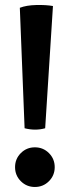

<svg xmlns="http://www.w3.org/2000/svg" viewBox="-20 -730 278 765"><path d="M78 -219 59 -699Q85 -709 124 -710Q163 -711 191 -706L160 -219Q121 -208 78 -219ZM119 15Q86 15 63 -8Q40 -31 40 -64Q40 -97 63 -120Q86 -143 119 -143Q152 -143 175 -120Q198 -97 198 -64Q198 -31 175 -8Q152 15 119 15Z"/></svg>

Font: Karma Variable Light
Style: Regular
Weight: 300
Designer: Joana Correia
Foundry: Indian Type Foundry
Version: Version 3.000